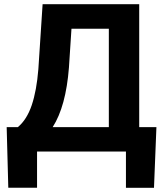

<svg xmlns="http://www.w3.org/2000/svg" viewBox="-20 -731 788 926"><path d="M722.7 174.8H587.4V0H158.7V174.3H20L12.2 -117.7H65.9Q109.4 -153.8 133.1 -223.9Q156.7 -293.9 165 -397.5L185.5 -710.9H651.4V-117.7H734.4ZM233.9 -117.7H504.9V-592.3H324.7L312.5 -405.3Q297.9 -217.3 233.9 -117.7Z"/></svg>

Font: Roboto
Style: Bold
Weight: 700
Designer: Google
Version: Version 2.134; 2016; ttfautohint (v1.6)